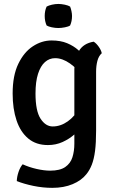

<svg xmlns="http://www.w3.org/2000/svg" viewBox="-20 -708 570 949"><path d="M483 -445Q467.5 -431 461.2 -406.5Q455 -382 455 -353.5V-62Q455 -2.5 449.8 38Q444.5 78.5 433.8 106Q423 133.5 407 153Q382.5 184 339 202.2Q295.5 220.5 238.5 220.5Q192 220.5 145 210.8Q98 201 63 187Q63.5 166 71.5 142.2Q79.5 118.5 92 104Q123.5 118.5 160.8 127Q198 135.5 228 135.5Q276.5 135.5 302.5 117.5Q328.5 99.5 338 69.2Q347.5 39 347.5 2V-367.5Q347.5 -417.5 369.8 -455.5Q392 -493.5 443 -502Q456 -494 468 -477Q480 -460 483 -445ZM42.5 -246Q42.5 -334.5 70.5 -392.5Q98.5 -450.5 142.5 -479.2Q186.5 -508 235 -508Q279.5 -508 311.8 -494.5Q344 -481 367 -460.5Q390 -440 406.5 -418.5L390.5 -324.5Q364 -367.5 326.2 -394Q288.5 -420.5 252.5 -420.5Q224 -420.5 202.2 -401.2Q180.5 -382 168 -343.2Q155.5 -304.5 155.5 -246Q155.5 -159.5 180.5 -121.2Q205.5 -83 240.5 -83Q279.5 -83 315 -108.2Q350.5 -133.5 371 -174L387.5 -90Q373.5 -66.5 348.2 -44Q323 -21.5 289.5 -6.2Q256 9 217 9Q158.5 9 119.8 -23.2Q81 -55.5 61.8 -112.8Q42.5 -170 42.5 -246ZM201 -629Q201 -655 210.5 -675.5Q220.5 -681 236.8 -684.8Q253 -688.5 268.5 -688.5Q283 -688.5 300.5 -684.8Q318 -681 326.5 -675.5Q330.5 -666 333.2 -653Q336 -640 336 -629Q336 -603 326.5 -582Q318.5 -576.5 300.8 -573Q283 -569.5 268.5 -569.5Q253 -569.5 236.2 -573Q219.5 -576.5 210.5 -582Q201 -603 201 -629Z"/></svg>

Font: Signika Negative Medium
Style: Regular
Weight: 500
Designer: Anna Giedry
Foundry: Anna Giedry
Version: Version 2.001